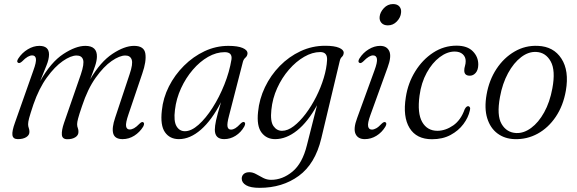

<svg xmlns="http://www.w3.org/2000/svg" viewBox="-20 -677 2842 946"><path d="M295.5 -71.5 378.5 -311Q396 -363 389.2 -383.2Q382.5 -403.5 357.5 -403.5Q329 -403.5 289.5 -376.2Q250 -349 211 -295.2Q172 -241.5 144.5 -162Q128.5 -114 123.5 -95Q118.5 -76 118.5 -65Q118.5 -54.5 121.8 -46.2Q125 -38 125 -27Q125 -11 109.2 -1.2Q93.5 8.5 68 8.5Q44 8.5 41.2 -11.2Q38.5 -31 54 -73.5L144.5 -330Q159.5 -371 157 -387.5Q154.5 -404 138.5 -404Q128.5 -404 116.5 -397.2Q104.5 -390.5 88.5 -374Q77 -364 70.5 -367Q59.5 -372 70 -388.5Q88.5 -417 116.8 -434Q145 -451 174 -451Q221.5 -451 221.5 -408.5Q221.5 -385 209 -354.5Q196.5 -324 178 -277.5Q231 -371 292.2 -411Q353.5 -451 400.5 -451Q459 -451 457.5 -397Q457 -377 448.2 -351Q439.5 -325 424.5 -286.5Q475 -372.5 534.2 -411.8Q593.5 -451 640.5 -451Q690.5 -451 696.2 -412.8Q702 -374.5 681 -314.5L613 -113.5Q598.5 -71.5 601.2 -55.2Q604 -39 619 -39Q629 -39 640.5 -45.2Q652 -51.5 668 -68Q679 -78.5 685 -75Q694.5 -70.5 685.5 -53Q668.5 -25.5 641.8 -8.5Q615 8.5 584 8.5Q546 8.5 538 -18.8Q530 -46 547.5 -97.5L618.5 -311Q636 -362 629 -382.8Q622 -403.5 597.5 -403.5Q569.5 -403.5 530.2 -376.5Q491 -349.5 451.5 -294.2Q412 -239 384 -154Q369.5 -111.5 364.8 -93.2Q360 -75 360 -65Q360 -54 363.5 -45.8Q367 -37.5 366.5 -26.5Q366.5 -10.5 351.2 -0.8Q336 9 312 9Q286.5 9 284.8 -13Q283 -35 295.5 -71.5Z M1108.5 -107Q1098 -68 1101 -53.2Q1104 -38.5 1118 -38.5Q1128.5 -38.5 1139.2 -45Q1150 -51.5 1165.5 -68Q1176.5 -78.5 1183 -75.5Q1192.5 -71 1183.5 -53.5Q1167.5 -25 1141 -8.2Q1114.5 8.5 1084.5 8.5Q1038.5 8.5 1038.5 -38Q1038.5 -55.5 1044.5 -83.8Q1050.5 -112 1069 -173.5Q1023.5 -85 970 -38.2Q916.5 8.5 861.5 8.5Q816.5 8.5 792.8 -25.5Q769 -59.5 777.5 -133Q783.5 -194 812.2 -251Q841 -308 886.5 -353.2Q932 -398.5 988 -424.8Q1044 -451 1105 -451Q1151.5 -451 1175.8 -440.5Q1200 -430 1199.5 -413.5Q1198.5 -401 1189.5 -393.2Q1180.5 -385.5 1177 -373ZM842 -135.5Q835 -80.5 849.5 -55.5Q864 -30.5 891 -30.5Q922.5 -30.5 958.2 -62.2Q994 -94 1027.2 -146Q1060.5 -198 1085.5 -260.5Q1110.5 -323 1120.5 -384Q1125.5 -420 1087 -420Q1046 -420 1005.2 -396.8Q964.5 -373.5 930 -333.2Q895.5 -293 872 -242Q848.5 -191 842 -135.5Z M1563 5Q1533 130.5 1452.2 189.5Q1371.5 248.5 1259 248.5Q1214.5 248.5 1192.8 235.8Q1171 223 1171 203Q1171 189 1181 180.2Q1191 171.5 1208.5 171.5Q1225.5 171.5 1242.2 181Q1259 190.5 1277 199.8Q1295 209 1316 209Q1372 209 1421 168.5Q1470 128 1492 39L1542 -158.5Q1497 -76.5 1443.8 -34Q1390.5 8.5 1335.5 8.5Q1293 8.5 1268.5 -24Q1244 -56.5 1251.5 -126Q1257.5 -189 1285.5 -247.5Q1313.5 -306 1358.5 -352Q1403.5 -398 1460.8 -424.8Q1518 -451.5 1582 -451.5Q1627.5 -451.5 1650.8 -441.5Q1674 -431.5 1673.5 -416.5Q1672.5 -404 1664.8 -397Q1657 -390 1654 -376.5ZM1317 -135.5Q1311 -79.5 1327.2 -56Q1343.5 -32.5 1369.5 -32.5Q1397.5 -32.5 1427.5 -55.5Q1457.5 -78.5 1486 -116.2Q1514.5 -154 1537.8 -200Q1561 -246 1575.2 -293.2Q1589.5 -340.5 1591.5 -381.5Q1593.5 -420.5 1558 -420.5Q1519 -420.5 1478.8 -397.2Q1438.5 -374 1403.8 -334Q1369 -294 1345.8 -243Q1322.5 -192 1317 -135.5Z M1891 -552Q1870.5 -552 1859.5 -564.2Q1848.5 -576.5 1850.5 -594.5Q1852.5 -616.5 1871.2 -636.8Q1890 -657 1916.5 -657Q1937.5 -657 1948 -644.8Q1958.5 -632.5 1956 -614Q1954 -591 1935.5 -571.5Q1917 -552 1891 -552ZM1805 -110Q1790.5 -70.5 1793.8 -54.5Q1797 -38.5 1812.5 -38.5Q1822 -38.5 1833.5 -44.8Q1845 -51 1860.5 -67.5Q1872 -78.5 1878.5 -75Q1888.5 -70 1878.5 -52.5Q1861.5 -24.5 1834.8 -8Q1808 8.5 1777.5 8.5Q1743.5 8.5 1731.8 -17.2Q1720 -43 1739.5 -95L1824.5 -328.5Q1840 -370 1837.2 -387Q1834.5 -404 1818 -404Q1808.5 -404 1797 -397.2Q1785.5 -390.5 1769.5 -374Q1758 -363.5 1751.5 -367Q1741 -372 1751 -389Q1769 -417.5 1796.8 -434.2Q1824.5 -451 1853 -451Q1886 -451 1898 -425Q1910 -399 1890 -345Z M2220 -423Q2183 -423 2146.2 -395.2Q2109.5 -367.5 2082.5 -318.5Q2055.5 -269.5 2047 -205.5Q2035.5 -119 2060.2 -75.8Q2085 -32.5 2135.5 -32.5Q2175.5 -33 2213 -59Q2250.5 -85 2269.5 -138.5Q2277.5 -154 2287 -154Q2292 -153.5 2295 -148.2Q2298 -143 2295 -132.5Q2287.5 -98 2263.2 -65.5Q2239 -33 2200 -12Q2161 9 2108.5 9Q2032 9 1998 -46.2Q1964 -101.5 1979.5 -198Q1990 -267.5 2025.8 -325.2Q2061.5 -383 2114.2 -417.5Q2167 -452 2229.5 -452Q2282.5 -452 2309.8 -424.2Q2337 -396.5 2336.5 -358Q2336 -332 2323.8 -318Q2311.5 -304 2295 -304Q2267 -304 2267.5 -330.5Q2267.5 -341 2271 -352.2Q2274.5 -363.5 2274.5 -376Q2274.5 -396.5 2260 -409.8Q2245.5 -423 2220 -423Z M2630.5 -451Q2707.5 -448 2746.2 -388.2Q2785 -328.5 2768 -230Q2755 -156 2718.2 -101.5Q2681.5 -47 2628.8 -18.2Q2576 10.5 2515.5 8.5Q2466.5 7 2431 -19.5Q2395.5 -46 2380.5 -94.8Q2365.5 -143.5 2377.5 -211.5Q2390 -282.5 2426.2 -337.5Q2462.5 -392.5 2515.5 -423.2Q2568.5 -454 2630.5 -451ZM2524 -21.5Q2561 -20 2597.2 -46.8Q2633.5 -73.5 2661.2 -123.5Q2689 -173.5 2701.5 -241.5Q2718 -330 2693.5 -374.2Q2669 -418.5 2623 -421Q2584.5 -423.5 2547.8 -395.5Q2511 -367.5 2483.2 -316.5Q2455.5 -265.5 2443.5 -199.5Q2426.5 -108.5 2451.5 -66Q2476.5 -23.5 2524 -21.5Z"/></svg>

Font: Fraunces 72pt S050 Light
Style: Italic
Weight: 300
Italic angle: -16°
Version: Version 1.000; ttfautohint (v1.8.3)